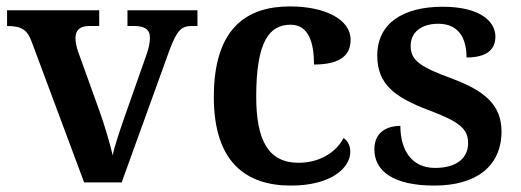

<svg xmlns="http://www.w3.org/2000/svg" viewBox="-20 -568 1624 598"><path d="M79 -437 242 0H359L508 -412C532 -476 546 -487 578 -487H595V-536H377V-487H398C429 -487 447 -477 447 -451C447 -435 443 -417 437 -400L367 -201C355 -166 337 -115 331 -84C323 -119 307 -174 291 -219L223 -408C219 -420 215 -435 215 -449C215 -475 230 -487 258 -487H289V-536H2V-487C45 -487 65 -477 79 -437Z M886 10C1013 10 1071 -46 1071 -95C1071 -113 1064 -129 1050 -138C1027 -94 976 -61 910 -61C817 -61 778 -129 778 -267C778 -441 820 -491 885 -491C942 -491 958 -434 958 -367C1045 -367 1072 -400 1072 -444C1072 -507 994 -548 883 -548C749 -548 646 -481 646 -266C646 -64 745 10 886 10Z M1333 10C1463 10 1542 -50 1542 -159C1542 -243 1486 -286 1391 -322C1290 -359 1259 -379 1259 -425C1259 -468 1293 -494 1345 -494C1404 -494 1433 -455 1433 -389C1495 -389 1523 -413 1523 -454C1523 -502 1474 -547 1359 -547C1236 -547 1155 -496 1155 -395C1155 -306 1209 -265 1315 -225C1411 -189 1438 -167 1438 -122C1438 -78 1405 -45 1335 -45C1264 -45 1227 -98 1227 -176C1196 -176 1146 -164 1146 -103C1146 -35 1205 10 1333 10Z"/></svg>

Font: Noto Serif Tamil SemiBold
Style: Regular
Weight: 600
Designer: Indian Type Foundry, Tom Grace, and the Monotype Design Team
Foundry: Monotype Imaging Inc.
Version: Version 2.004